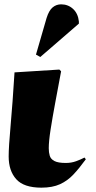

<svg xmlns="http://www.w3.org/2000/svg" viewBox="-20 -852 444 886"><path d="M171 14Q90 14 55 -25Q20 -64 20 -130Q20 -174 29 -273.5Q38 -373 47 -518L254 -531L262 -523Q248 -448 235 -378.5Q222 -309 213.5 -254.5Q205 -200 205 -168Q205 -149 209.5 -133.5Q214 -118 231 -109Q248 -100 284 -100Q309 -100 331 -108Q353 -116 370 -125L376 -117Q347 -77 319.5 -47.5Q292 -18 257 -2Q222 14 171 14ZM166 -589 146 -600 195 -769Q206 -804 223 -818Q240 -832 262 -832Q294 -832 317 -811Q340 -790 344 -753V-743Z"/></svg>

Font: Literata 72pt Black
Style: Italic
Weight: 900
Italic angle: -2°
Designer: Latin by Veronika Burian and Jose Scaglione. Greek by Irene Vlachou. Cyrillic by Vera Evstafieva
Foundry: TypeTogether
Version: Version 3.002